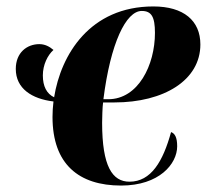

<svg xmlns="http://www.w3.org/2000/svg" viewBox="-20 -566 642 596"><path d="M356 10C474 10 530 -57 530 -112C530 -141 522 -152 511 -156C486 -65 449 -2 382 -2C329 -2 297 -49 297 -185C297 -196 298 -236 300 -248H335C489 -248 602 -317 602 -428C602 -502 550 -546 456 -546C259 -546 169 -396 148 -264C125 -275 113 -298 113 -332C113 -365 128 -395 146 -411C133 -422 119 -429 102 -429C64 -429 29 -403 29 -352C29 -291 79 -259 146 -251C144 -235 143 -218 143 -203C143 -56 225 10 356 10ZM316 -258H301C323 -432 371 -532 420 -532C450 -532 461 -514 461 -464C461 -364 409 -258 316 -258Z"/></svg>

Font: Noto Serif Display Condensed ExtraBold
Style: Italic
Weight: 800
Width: 3
Italic angle: -12°
Designer: Monotype Design Team
Foundry: Monotype Imaging Inc.
Version: Version 2.009